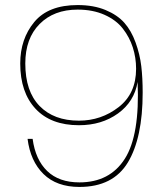

<svg xmlns="http://www.w3.org/2000/svg" viewBox="-20 -731 654 759"><path d="M89 -182H109Q120 -100 166.5 -55Q213 -10 294 -10Q414 -10 473.5 -103.5Q533 -197 524 -407Q511 -329 446.5 -282.5Q382 -236 292 -236Q181 -236 120.5 -301Q60 -366 60 -480Q60 -577 115.5 -644Q171 -711 287 -711Q350 -711 397 -691.5Q444 -672 471.5 -641Q499 -610 516 -563Q533 -516 538.5 -469.5Q544 -423 544 -365Q544 -186 485.5 -89Q427 8 294 8Q204 8 152 -43Q100 -94 89 -182ZM292 -254Q380 -254 449 -307.5Q518 -361 518 -459Q518 -503 505 -543.5Q492 -584 465.5 -618Q439 -652 393 -672.5Q347 -693 287 -693Q193 -693 136.5 -636Q80 -579 80 -480Q80 -370 136.5 -312Q193 -254 292 -254Z"/></svg>

Font: Poppins Thin
Style: Regular
Weight: 250
Designer: Ninad Kale (Devanagari), Jonny Pinhorn (Latin)
Foundry: Indian Type Foundry
Version: Version 3.200;PS 1.000;hotconv 16.6.54;makeotf.lib2.5.65590